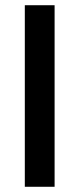

<svg xmlns="http://www.w3.org/2000/svg" viewBox="-20 -715 304 735"><path d="M189 -695V0H75V-695Z"/></svg>

Font: IBM-Poppins
Style: Poppins-Medium
Weight: 500
Designer: Mike Abbink, Paul van der Laan, Pieter van Rosmalen, Ben Mitchell, Mark Frömberg
Foundry: Bold Monday
Version: Version 1.1